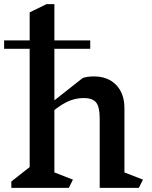

<svg xmlns="http://www.w3.org/2000/svg" viewBox="-20 -912 739 932"><path d="M654 0H464V-337Q464 -392 447 -414Q430 -436 386 -436Q353 -436 320.5 -424Q288 -412 244 -378V-75L334 -40L314 0H35V-31L124 -101V-675H0V-716H124V-852L206 -892H244V-716H418V-675H244V-425L381 -533Q402 -541 436 -541Q504 -541 544 -499.5Q584 -458 584 -387V-75L674 -40Z"/></svg>

Font: Inknut
Style: Antiqua
Weight: 400
Designer: Claus Eggers Srensen
Foundry: Claus Eggers Srensen
Version: Version 1.000; ttfautohint (v1.2) -l 7 -r 28 -G 50 -x 13 -D 